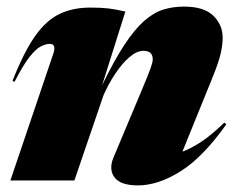

<svg xmlns="http://www.w3.org/2000/svg" viewBox="-20 -547 720 582"><path d="M24 -299 18 -302Q52 -388.5 85.8 -436.8Q119.5 -485 160 -504.5Q200.5 -524 253.5 -524Q287.5 -524 308.5 -521.5Q329.5 -519 360 -512L289.5 -288.5Q326 -364 357 -411Q388 -458 416.5 -483.2Q445 -508.5 474.5 -517.8Q504 -527 537.5 -527Q598.5 -527 626.8 -499.2Q655 -471.5 655 -432.5Q655 -412.5 649.2 -385.8Q643.5 -359 621.5 -305.5L533 -87.5Q558.5 -96.5 589.5 -116.8Q620.5 -137 660 -175.5L666 -170Q595 -70 527 -27.5Q459 15 398 15Q345.5 15 327.2 -9.2Q309 -33.5 324 -69.5L411.5 -278Q431.5 -325.5 437.2 -342.2Q443 -359 443 -367Q443 -393 415 -393Q394.5 -393 372 -373.5Q349.5 -354 329 -323Q308.5 -292 293.5 -257.5L205.5 0H11.5L141 -382.5Q152 -414 131 -414Q119 -414 104 -406.5Q89 -399 69.8 -374.8Q50.5 -350.5 24 -299Z"/></svg>

Font: Newsreader Display ExtraBold
Style: Italic
Weight: 800
Italic angle: -17°
Designer: Hugues Gentile
Foundry: Production Type
Version: Version 1.001